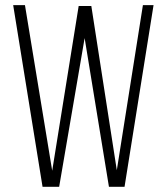

<svg xmlns="http://www.w3.org/2000/svg" viewBox="-20 -720 643 740"><path d="M30.8 -700.2H76.2L181.2 -62L283.2 -696.8H332L430.2 -64L530.8 -700.2H571.8L460 0H399.9L306.2 -573.2L208 0H144Z"/></svg>

Font: Bebas Neue Book
Style: Regular
Weight: 400
Designer: Ryoichi Tsunekawa
Foundry: Ryoichi Tsunekawa
Version: Version 001.003